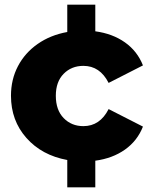

<svg xmlns="http://www.w3.org/2000/svg" viewBox="-20 -682 643 822"><path d="M445 -215 592 -140Q568 -79 515 -41.5Q462 -4 388 6V120H268V3Q159 -17 93 -91.5Q27 -166 27 -272Q27 -342 57 -399Q87 -456 141.5 -494Q196 -532 268 -545V-662H388V-548Q462 -538 515 -500.5Q568 -463 592 -402L445 -327Q408 -400 337 -400Q286 -400 252.5 -366Q219 -332 219 -272Q219 -211 252.5 -176.5Q286 -142 337 -142Q408 -142 445 -215Z"/></svg>

Font: Idrija
Style: Regular
Weight: 800
Designer: Julieta Ulanovsky
Foundry: Julieta Ulanovsky
Version: Version 7.200